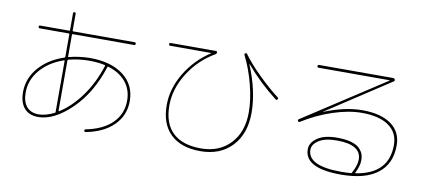

<svg xmlns="http://www.w3.org/2000/svg" viewBox="-74 -1077 3148 1402"><g transform="rotate(10 1500.0 -376.0)"><path d="M549.8 -469.7Q468.8 -469.7 394.5 -450.2Q389.6 -448.2 389.6 -443.4V-70.3Q389.6 -66.4 394.5 -68.4Q479.5 -121.1 552.2 -220.7Q625 -320.3 667 -452.1Q668 -456.1 664.1 -458Q613.3 -469.7 549.8 -469.7ZM129.9 -160.2Q129.9 -92.8 161.1 -56.2Q192.4 -19.5 250 -19.5Q303.7 -19.5 368.2 -52.7Q370.1 -53.7 370.1 -59.6V-436.5Q370.1 -441.4 365.2 -440.4Q256.8 -403.3 193.4 -328.6Q129.9 -253.9 129.9 -160.2ZM110.4 -160.2Q110.4 -261.7 179.2 -341.8Q248 -421.9 365.2 -460.9Q370.1 -462.9 370.1 -467.8V-634.8Q370.1 -639.6 365.2 -639.6H150.4Q140.6 -639.6 140.1 -649.9Q139.6 -660.2 150.4 -660.2H365.2Q370.1 -660.2 370.1 -665V-790Q370.1 -799.8 379.9 -799.8Q389.6 -799.8 389.6 -790V-665Q389.6 -660.2 394.5 -660.2H849.6Q859.4 -660.2 859.9 -649.9Q860.4 -639.6 849.6 -639.6H394.5Q389.6 -639.6 389.6 -634.8V-473.6Q389.6 -467.8 394.5 -469.7Q468.8 -489.3 549.8 -490.2Q707 -490.2 798.3 -419.9Q889.6 -349.6 889.6 -230.5Q889.6 -124 816.4 -50.8Q743.2 22.5 612.3 47.9Q602.5 49.8 600.1 40Q597.7 30.3 608.4 28.3Q733.4 3.9 801.8 -63.5Q870.1 -130.9 870.1 -230.5Q870.1 -310.5 824.2 -367.2Q778.3 -423.8 693.4 -450.2Q688.5 -452.1 685.5 -447.3Q622.1 -247.1 494.6 -123.5Q367.2 0 250 0Q182.6 0 146.5 -42Q110.4 -84 110.4 -160.2Z M1110.4 -679.7Q1100.6 -679.7 1100.1 -689.9Q1099.6 -700.2 1110.4 -700.2H1445.3Q1455.1 -700.2 1455.1 -690.9Q1455.1 -681.6 1447.3 -676.8Q1327.1 -607.4 1253.4 -490.2Q1179.7 -373 1179.7 -250Q1179.7 -117.2 1251.5 -48.8Q1323.2 19.5 1460 19.5Q1595.7 19.5 1677.7 -67.4Q1759.8 -154.3 1759.8 -299.8Q1759.8 -392.6 1731.4 -503.4Q1703.1 -614.3 1656.2 -707Q1651.4 -715.8 1660.2 -720.7Q1668.9 -725.6 1673.8 -717.8Q1719.7 -654.3 1796.9 -578.1Q1874 -502 1949.2 -444.3Q1956.1 -438.5 1950.2 -430.2Q1944.3 -421.9 1936.5 -427.7Q1808.6 -526.4 1705.1 -648.4Q1705.1 -649.4 1704.1 -649.4Q1703.1 -649.4 1703.1 -647.5Q1780.3 -461.9 1780.3 -299.8Q1780.3 -144.5 1693.4 -52.2Q1606.4 40 1460 40Q1315.4 40 1237.8 -35.2Q1160.2 -110.4 1160.2 -250Q1160.2 -371.1 1229.5 -486.8Q1298.8 -602.5 1414.1 -677.7V-678.7Q1414.1 -679.7 1413.1 -679.7Z M2572.3 6.8Q2576.2 6.8 2578.1 2Q2610.4 -57.6 2610.4 -99.6Q2610.4 -210 2429.7 -210Q2342.8 -210 2296.4 -180.2Q2250 -150.4 2250 -110.4Q2250 9.8 2500 9.8Q2538.1 9.8 2572.3 6.8ZM2138.7 -296.9Q2129.9 -292 2125 -299.8Q2120.1 -308.6 2127.9 -314.5L2731.4 -707Q2732.4 -707 2732.4 -709Q2732.4 -710 2731.4 -710H2205.1Q2195.3 -710 2195.3 -720.2Q2195.3 -730.5 2205.1 -730.5H2754.9Q2763.7 -730.5 2768.1 -721.2Q2772.5 -711.9 2761.7 -706.1L2293 -399.4V-398.4H2293.9Q2446.3 -460 2575.2 -460Q2712.9 -460 2789.1 -404.8Q2865.2 -349.6 2865.2 -250Q2865.2 -113.3 2772 -41.5Q2678.7 30.3 2500 30.3Q2230.5 30.3 2230.5 -110.4Q2230.5 -159.2 2281.7 -194.8Q2333 -230.5 2429.7 -230.5Q2488.3 -230.5 2530.3 -218.8Q2572.3 -207 2592.8 -187Q2613.3 -167 2621.6 -146Q2629.9 -125 2629.9 -99.6Q2629.9 -56.6 2601.6 -1Q2600.6 0 2602.1 1Q2603.5 2 2606.4 2Q2845.7 -36.1 2844.7 -250Q2844.7 -340.8 2774.4 -390.6Q2704.1 -440.4 2575.2 -440.4Q2477.5 -440.4 2361.8 -402.3Q2246.1 -364.3 2138.7 -296.9Z"/></g></svg>

Font: Rounded-X Mgen+ 1mn thin
Style: Regular
Weight: 100
Designer: [Source Han Sans]
Ryoko NISHIZUKA  (kana & ideographs); Paul D. Hunt (Latin, Greek & Cyrillic); Wenlong ZHANG  (bopomofo
Version: Version 1.059.20150602